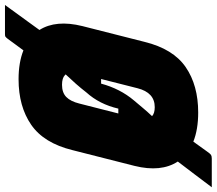

<svg xmlns="http://www.w3.org/2000/svg" viewBox="-124 -746 892 791"><g transform="rotate(90 322.5 -350.0)"><path d="M390 -720Q460 -720 510 -700Q534 -734 551 -757Q560 -770 565 -773Q570 -776 580 -776H698Q671 -740 644.5 -705Q618 -670 592 -636Q637 -567 610 -458L545 -202Q516 -84 440.5 -32Q365 20 253 20Q184 20 134 0Q121 18 108.5 34.5Q96 51 87 64Q80 73 77 74.5Q74 76 67 76H-53Q-40 58 -21.5 32.5Q-3 7 16 -19Q35 -45 50 -66Q7 -134 34 -243L99 -499Q128 -617 203 -668.5Q278 -720 390 -720ZM290 -470 252 -320H271Q292 -398 340 -455Q356 -474 372 -493Q388 -512 405 -530Q393 -541 368 -541Q308 -541 290 -470ZM236 -171Q248 -159 276 -159Q308 -159 326 -176.5Q344 -194 353 -230L394 -391H374Q356 -313 307 -259Q290 -237 271.5 -216Q253 -195 233 -174Q233 -174 236 -171Z"/></g></svg>

Font: Recursive Mn Lnr St Blk
Style: Italic
Weight: 900
Italic angle: -15°
Monospace: yes
Version: Version 1.079;hotconv 1.0.112;makeotfexe 2.5.65598; ttfautoh